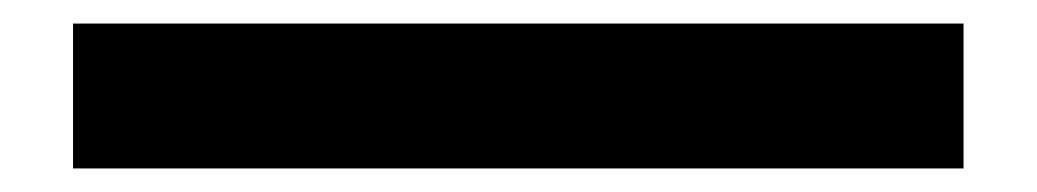

<svg xmlns="http://www.w3.org/2000/svg" viewBox="-20 -20 880 163"><path d="M42 123V0H798V123Z"/></svg>

Font: Foldit
Style: Bold
Weight: 700
Version: Version 1.003